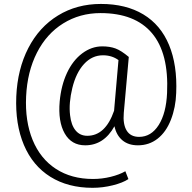

<svg xmlns="http://www.w3.org/2000/svg" viewBox="-20 -713 953 955"><path d="M856.4 -250.5Q854 -178.7 830.1 -117.4Q806.2 -56.2 763.9 -23.2Q721.7 9.8 666 9.8Q618.7 9.8 588.9 -15.1Q559.1 -40 549.3 -85Q496.6 9.8 403.8 9.8Q335.4 9.8 301.8 -49.3Q268.1 -108.4 276.9 -208.5Q284.2 -288.1 313.2 -350.3Q342.3 -412.6 388.9 -447.5Q435.5 -482.4 488.8 -482.4Q526.4 -482.4 554.7 -471.9Q583 -461.4 620.6 -429.7L595.7 -151.4Q590.8 -94.7 610.1 -63.5Q629.4 -32.2 671.9 -32.2Q731.9 -32.2 769.3 -91.1Q806.6 -149.9 811 -250.5Q820.3 -448.2 735.8 -548.1Q651.4 -647.9 480 -647.9Q377 -647.9 294.2 -596.4Q211.4 -544.9 163.6 -450.7Q115.7 -356.4 109.9 -233.4Q104 -110.4 142.3 -16.8Q180.7 76.7 258.1 127Q335.4 177.2 442.4 177.2Q487.3 177.2 530.8 166.5Q574.2 155.8 603.5 138.7L618.7 177.7Q590.8 196.3 541 208.7Q491.2 221.2 440.4 221.2Q318.4 221.2 230.5 166.3Q142.6 111.3 98.9 8.1Q55.2 -95.2 61 -233.4Q66.9 -369.1 120.8 -473.9Q174.8 -578.6 268.6 -636Q362.3 -693.4 481.9 -693.4Q606.4 -693.4 692.9 -641.4Q779.3 -589.4 820.8 -489.3Q862.3 -389.2 856.4 -250.5ZM328.6 -139.6Q334 -90.8 356 -64.2Q377.9 -37.6 414.1 -37.6Q504.4 -37.6 547.4 -162.1L569.3 -414.1Q536.6 -438 492.2 -438Q438 -438 398.2 -394.8Q358.4 -351.6 339.8 -275.6Q321.3 -199.7 328.6 -139.6Z"/></svg>

Font: Shabnam Thin FD
Style: Thin-FD
Weight: 100
Foundry: DejaVu fonts team - Redesigned by Saber Rastikerdar - Based on Vazir font
Version: Version 5.0.0